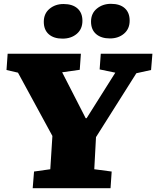

<svg xmlns="http://www.w3.org/2000/svg" viewBox="-20 -984 817 1004"><path d="M428 -366H433L583 -604L501 -621L507 -703H777L770 -618L693 -601L482 -267L473 -99L564 -87L558 0H151L158 -87L243 -99L254 -273L74 -604L14 -618L20 -703H403L397 -619L305 -606ZM209 -870Q209 -913 239 -938Q269 -963 312 -963Q359 -963 385 -940Q411 -917 411 -875Q411 -832 381.5 -807Q352 -782 307 -782Q261 -782 235 -805Q209 -828 209 -870ZM456 -871Q456 -914 486.5 -939Q517 -964 560 -964Q607 -964 632.5 -941Q658 -918 658 -876Q658 -833 628.5 -808Q599 -783 555 -783Q509 -783 482.5 -806Q456 -829 456 -871Z"/></svg>

Font: Literata 18pt Black
Style: Italic
Weight: 900
Italic angle: -2°
Designer: Latin by Veronika Burian and Jose Scaglione. Greek by Irene Vlachou. Cyrillic by Vera Evstafieva
Foundry: TypeTogether
Version: Version 3.103;gftools[0.9.29]